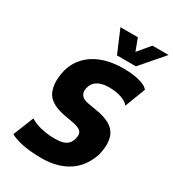

<svg xmlns="http://www.w3.org/2000/svg" viewBox="-220 -1044 1059 1175"><g transform="rotate(30 309.5 -457.0)"><path d="M259 11Q212 11 168.5 6Q125 1 91.5 -9Q58 -19 39 -31L97 -176Q111 -165 139 -154.5Q167 -144 201 -138.5Q235 -133 270 -133Q303 -133 325.5 -139Q348 -145 362.5 -159.5Q377 -174 383 -199Q389 -222 384.5 -236.5Q380 -251 366 -259Q352 -267 328 -273L246 -288Q143 -309 117 -370.5Q91 -432 114 -525Q128 -573 156 -608.5Q184 -644 224 -668Q264 -692 314 -704Q364 -716 422 -716Q491 -716 538.5 -702.5Q586 -689 600 -668L545 -524Q529 -546 491 -559Q453 -572 403 -572Q374 -572 349 -564.5Q324 -557 308 -541.5Q292 -526 285 -500Q277 -470 290.5 -449.5Q304 -429 344 -422L425 -408Q521 -388 550 -333Q579 -278 555 -183Q539 -136 513.5 -100.5Q488 -65 450.5 -40Q413 -15 365.5 -2Q318 11 259 11ZM347 -765 279 -925H402L434 -840L505 -925H619L481 -765Z"/></g></svg>

Font: Nunito Sans 7pt Condensed Black
Style: Italic
Weight: 900
Width: 3
Italic angle: -9°
Designer: Vernon Adams
Foundry: Vernon Adams
Version: Version 3.101;gftools[0.9.27]